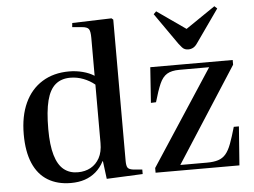

<svg xmlns="http://www.w3.org/2000/svg" viewBox="-54 -850 1233 933"><g transform="rotate(-5 562.5 -383.5)"><path d="M255 14Q190 14 143 -14.5Q96 -43 71.5 -100Q47 -157 47 -241Q47 -330 76.5 -394Q106 -458 161.5 -492.5Q217 -527 293 -527Q327 -527 359.5 -518.5Q392 -510 415 -495V-680Q415 -712 407.5 -723Q400 -734 373 -736L327 -740L329 -760L521 -766L529 -759V-70Q529 -46 535 -37Q541 -28 561 -25L606 -21V1L430 9L419 -78H417Q401 -47 377 -26.5Q353 -6 323 4Q293 14 255 14ZM293 -35Q329 -35 356 -50Q383 -65 399 -94Q415 -123 415 -167V-452Q391 -472 360 -484Q329 -496 296 -496Q252 -496 223.5 -472Q195 -448 181.5 -395.5Q168 -343 168 -256Q168 -178 182.5 -129Q197 -80 225 -57.5Q253 -35 293 -35ZM669 0V-23L973 -488H828Q789 -488 767 -474.5Q745 -461 731 -429Q717 -397 701 -341L676 -340L688 -513H1090V-490L792 -27H923Q955 -27 977 -34Q999 -41 1014 -58.5Q1029 -76 1041 -108Q1053 -140 1067 -189H1092L1078 0ZM880 -583Q872 -583 864.5 -585.5Q857 -588 850 -595.5Q843 -603 834 -615L727 -768L740 -781L880 -683L1024 -781L1037 -769L925 -610Q915 -595 904 -589Q893 -583 880 -583Z"/></g></svg>

Font: Literata 60pt Medium
Style: Regular
Weight: 500
Designer: Latin by Veronika Burian and Jose Scaglione. Greek by Irene Vlachou. Cyrillic by Vera Evstafieva.
Foundry: TypeTogether
Version: Version 3.103;gftools[0.9.29]